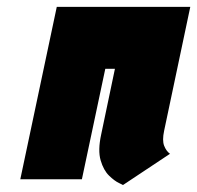

<svg xmlns="http://www.w3.org/2000/svg" viewBox="-20 -521 573 558"><path d="M457 -141 533 -501H145L39 0H218L286 -321H314L274 -130Q264 -84 272.5 -55Q281 -26 297 -10.5Q313 5 326 11Q339 17 337 17L474 -74Q463 -82 457 -97.5Q451 -113 457 -141Z"/></svg>

Font: Advent Pro Black
Style: Italic
Weight: 900
Italic angle: -12°
Version: Version 3.000